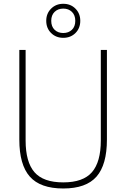

<svg xmlns="http://www.w3.org/2000/svg" viewBox="-20 -1010 682 1038"><path d="M322 9Q198 9 141.2 -55.2Q84.5 -119.5 84.5 -255.5V-740H118.5V-250.5Q118.5 -134.5 166.2 -79.2Q214 -24 322 -24Q429.5 -24 477.2 -79.2Q525 -134.5 525 -250.5V-740H558V-255.5Q558 -119.5 501.8 -55.2Q445.5 9 322 9ZM322 -805.5Q282.5 -805.5 256.2 -831.5Q230 -857.5 230 -897.5Q230 -937 256.2 -963.2Q282.5 -989.5 322 -989.5Q362 -989.5 388 -963.2Q414 -937 414 -897.5Q414 -857.5 388 -831.5Q362 -805.5 322 -805.5ZM322 -831.5Q350.5 -831.5 368.8 -849Q387 -866.5 387 -897.5Q387 -928 368.8 -945.8Q350.5 -963.5 322 -963.5Q293.5 -963.5 275.2 -945.8Q257 -928 257 -897.5Q257 -866.5 275.2 -849Q293.5 -831.5 322 -831.5Z"/></svg>

Font: Encode Sans SmCnd Th
Style: Regular
Weight: 100
Width: 4
Designer: Multiple Designers
Foundry: Impallari Type
Version: Version 3.002; ttfautohint (v1.8.3) -l 8 -r 50 -G 200 -x 14 